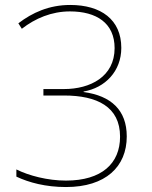

<svg xmlns="http://www.w3.org/2000/svg" viewBox="-20 -744 612 774"><path d="M469 -551C469 -665 387 -724 263 -724C178 -724 110 -693 54 -650L68 -628C122 -670 188 -698 262 -698C369 -698 442 -651 442 -550C442 -435 344 -385 238 -385H155V-359H238C371 -359 464 -314 464 -193C464 -85 390 -16 246 -16C172 -16 96 -36 46 -61V-32C97 -8 164 10 246 10C406 10 491 -72 491 -194C491 -300 428 -358 317 -373V-375C404 -390 469 -457 469 -551Z"/></svg>

Font: Noto Sans Sinhala Thin
Style: Regular
Weight: 100
Designer: Jelle Bosma - Monotype Design Team
Foundry: Monotype Imaging Inc.
Version: Version 2.006